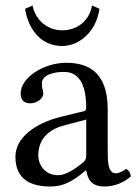

<svg xmlns="http://www.w3.org/2000/svg" viewBox="-20 -667 497 697"><path d="M293 -48C299 -17 310 10 360 10C398 10 434 -7 455 -27C453 -39 449 -48 438 -54C431 -48 414 -38 401 -38C372 -38 371 -77 371 -123V-270C371 -412 293 -439 220 -439C138 -439 55 -385 55 -328C55 -304 67 -292 90 -292C119 -292 137 -313 137 -326C137 -333 136 -340 134 -344C133 -347 132 -353 132 -364C132 -395 174 -406 212 -406C246 -406 293 -389 293 -276C293 -269 290 -265 287 -264L201 -243C105 -219 36 -166 36 -98C36 -16 92 10 162 10C197 10 227 2 271 -32L291 -48ZM293 -233V-101C293 -88 287 -81 279 -75C253 -54 219 -31 191 -31C141 -31 119 -71 119 -102C119 -147 140 -193 214 -212ZM98 -647 71 -635C85 -550 136 -500 206 -500C265 -500 329 -549 341 -635L314 -647C304 -589 258 -557 206 -557C152 -557 109 -594 98 -647Z"/></svg>

Font: Libertinus Math
Style: Regular
Weight: 400
Designer: Philipp H. Poll, Khaled Hosny
Foundry: Caleb Maclennan
Version: Version 7.050;RELEASE